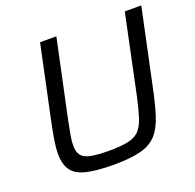

<svg xmlns="http://www.w3.org/2000/svg" viewBox="-123 -816 967 952"><g transform="rotate(-20 360.5 -340.0)"><path d="M321 8Q230 8 177 -5Q124 -18 101 -49.5Q78 -81 78 -137Q78 -168 84.5 -208.5Q91 -249 102 -301L184 -688H270L181 -269Q173 -230 168 -200.5Q163 -171 163 -149Q163 -99 197 -82Q231 -65 320 -65Q383 -65 421.5 -73Q460 -81 481.5 -103Q503 -125 516 -165.5Q529 -206 543 -269L631 -688H718L636 -301Q617 -208 598 -148Q579 -88 548 -54Q517 -20 463 -6Q409 8 321 8Z"/></g></svg>

Font: Saira
Style: Italic
Weight: 400
Italic angle: -12°
Designer: Hector Gatti with collaboration of the Omnibus-Type team
Foundry: Omnibus-Type
Version: Version 1.100; ttfautohint (v1.8.3)